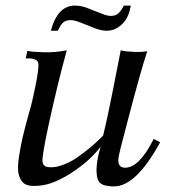

<svg xmlns="http://www.w3.org/2000/svg" viewBox="-20 -651 611 687"><path d="M553 -142Q467 16 388 16Q387 16 382 16Q377 16 375 15.5Q373 15 368.5 14.5Q364 14 361.5 13.5Q359 13 354.5 12Q350 11 347.5 9.5Q345 8 341.5 6Q338 4 336 1.5Q334 -1 332 -4.5Q330 -8 329 -12Q318 -51 340 -126Q300 -74 235.5 -32.5Q171 9 123 13Q97 16 80.5 12Q64 8 55.5 -6Q47 -20 45 -38.5Q43 -57 48 -91Q53 -125 61.5 -161.5Q70 -198 86 -255Q94 -279 107 -344Q120 -409 117 -424Q115 -444 72 -442L78 -469Q95 -465 137 -464Q179 -463 219 -471Q187 -356 153 -200Q130 -91 132 -73Q134 -57 147 -54Q170 -49 199.5 -59Q229 -69 254.5 -86.5Q280 -104 301.5 -122Q323 -140 336 -153L349 -166Q365 -231 385 -333.5Q405 -436 412 -471Q424 -467 456 -465.5Q488 -464 507 -468Q483 -396 437 -219Q405 -99 404 -86Q400 -53 424 -51Q426 -51 429 -51Q479 -52 530 -154ZM448 -631Q441 -590 421 -569Q396 -541 361 -541Q338 -541 307 -555L274 -568Q248 -579 233 -579Q215 -579 205.5 -570Q196 -561 187 -541H162Q186 -631 248 -631Q275 -631 303 -618L355 -598Q374 -592 386 -595Q406 -597 423 -631Z"/></svg>

Font: GFS Artemisia
Style: Italic
Weight: 400
Italic angle: -12°
Designer: Takis Katsoulidis and George D. Matthiopoulos
Foundry: George Matthiopoulos and Takis Katsoulidis
Version: Version 1.0